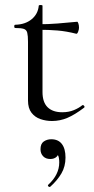

<svg xmlns="http://www.w3.org/2000/svg" viewBox="-20 -472 378 768"><path d="M188 12Q164 12 142 4.5Q120 -3 106 -21Q92 -39 92 -70V-305Q92 -329 89 -341Q86 -353 75 -356.5Q64 -360 41 -360Q37 -360 37 -366.5Q37 -373 41 -373Q81 -374 106.5 -395Q132 -416 135 -449Q135 -452 142.5 -452Q150 -452 150 -449V-104Q150 -63 170.5 -43Q191 -23 229 -23Q255 -23 275.5 -31.5Q296 -40 309 -51Q313 -53 316.5 -48.5Q320 -44 316 -41Q279 -13 249.5 -0.5Q220 12 188 12ZM285 -337Q246 -347 210 -350Q174 -353 133 -353V-375Q173 -375 210 -378Q247 -381 289 -385Q291 -385 293.5 -378Q296 -371 296 -361Q296 -354 292.5 -345Q289 -336 285 -337ZM181 275Q177 277 173.5 273.5Q170 270 173 267Q195 247 206 224.5Q217 202 217 178Q217 156 211 147.5Q205 139 196 135L214 129Q216 146 206.5 155Q197 164 181 164Q163 164 152.5 153Q142 142 142 125Q142 103 155 94Q168 85 185 85Q213 85 227.5 104Q242 123 242 158Q242 194 225.5 222Q209 250 181 275Z"/></svg>

Font: Cormorant Light
Style: Regular
Weight: 400
Version: Version 4.000